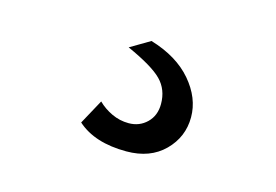

<svg xmlns="http://www.w3.org/2000/svg" viewBox="-48 -114 595 414"><g transform="rotate(15 250.0 93.0)"><path d="M247 -29Q307 -11 339.5 27Q372 65 372 108Q372 152 340.5 183.5Q309 215 256 215Q185 215 146 180L176 125Q189 138 207 146.5Q225 155 245 155Q269 155 285.5 139Q302 123 302 97Q302 65 281.5 44Q261 23 203 -3Z"/></g></svg>

Font: Work Sans
Style: Regular
Weight: 400
Designer: Wei Huang
Foundry: Wei Huang
Version: Version 1.500; ttfautohint (v1.6)